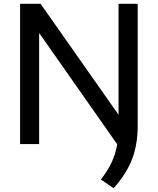

<svg xmlns="http://www.w3.org/2000/svg" viewBox="-20 -760 832 1013"><path d="M579.5 233 512 187Q547 143 568.2 98.2Q589.5 53.5 598.5 1.5L186.5 -586V0H86V-740H194L605.5 -154.5V-740H706.5V-98Q706.5 2.5 677 79.5Q647.5 156.5 579.5 233Z"/></svg>

Font: Encode Sans Semi Expanded Medium
Style: Regular
Weight: 500
Width: 6
Designer: Multiple Designers
Foundry: Impallari Type
Version: Version 3.000; ttfautohint (v1.8.3) -l 8 -r 50 -G 200 -x 14 